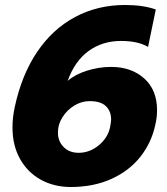

<svg xmlns="http://www.w3.org/2000/svg" viewBox="-20 -734 668 769"><path d="M30 -224Q30 -263 39 -305Q67 -435 129 -526.5Q191 -618 281 -666Q371 -714 481 -714Q554 -714 604 -696L573 -546Q533 -570 465 -570Q390 -570 334.5 -529.5Q279 -489 251 -410Q281 -436 328.5 -451Q376 -466 425 -466Q506 -466 557.5 -420Q609 -374 609 -293Q609 -263 602 -234Q587 -163 542.5 -106.5Q498 -50 426.5 -17.5Q355 15 263 15Q197 15 144 -14Q91 -43 60.5 -97Q30 -151 30 -224ZM421 -225Q425 -247 425 -255Q425 -289 404 -309Q383 -329 339 -329Q307 -329 278 -311.5Q249 -294 230.5 -265Q212 -236 212 -203Q212 -168 235 -145Q258 -122 295 -122Q339 -122 375.5 -152Q412 -182 421 -225Z"/></svg>

Font: Prompt
Style: Bold Italic
Weight: 700
Italic angle: -12°
Designer: Katatrad Team
Foundry: CadsonDemak
Version: Version 1.001